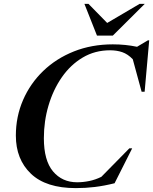

<svg xmlns="http://www.w3.org/2000/svg" viewBox="-20 -955 787 987"><path d="M569 -13Q515 0.5 467.5 6.2Q420 12 370 12Q216.5 12 139 -62Q61.5 -136 61.5 -258Q61.5 -355.5 98.5 -440.8Q135.5 -526 202.2 -590.2Q269 -654.5 360.2 -690.8Q451.5 -727 560 -727Q625 -727 684.5 -714.5L740 -747.5H747L723.5 -483.5H708L662.5 -650.5Q637 -677 608.5 -686.8Q580 -696.5 546 -696.5Q468 -696.5 405.2 -659.2Q342.5 -622 298 -558Q253.5 -494 229.5 -413Q205.5 -332 205.5 -244.5Q205.5 -130 252.5 -74Q299.5 -18 376.5 -18Q407 -18 438.8 -24.5Q470.5 -31 501 -46L645 -192.5H659.5ZM724 -935 560 -772H478.5L414 -935H435L531 -837L697.5 -935Z"/></svg>

Font: Newsreader 72pt SemiBold
Style: Italic
Weight: 600
Italic angle: -17°
Designer: Hugues Gentile
Foundry: Production Type
Version: Version 1.003; ttfautohint (v1.8.3)